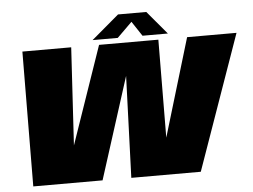

<svg xmlns="http://www.w3.org/2000/svg" viewBox="-55 -888 1260 958"><g transform="rotate(-5 575.0 -409.0)"><path d="M73.5 0H420.5L592.5 -539H584L564.5 0H912.5L1150.5 -675H903L741.5 -137H755.5L759 -675H462L276.5 -137H290.5L322.5 -675H78ZM432 -701.5H558L633 -775.5L682 -701.5H809L711 -818H569.5Z"/></g></svg>

Font: Anybody UltraCondensed Thin Black
Style: Italic
Weight: 900
Italic angle: -10°
Version: Version 1.111